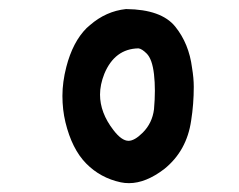

<svg xmlns="http://www.w3.org/2000/svg" viewBox="-20 -831 540 434"><path d="M414.1 -677.7Q418 -654.3 418 -634.8Q418 -595.7 412.1 -558.6Q402.3 -490.2 351.6 -449.2Q309.6 -417 271.5 -417Q261.7 -417 252.9 -418.9Q207 -428.7 174.8 -461.4Q142.6 -494.1 127.9 -554.7Q121.1 -583 121.1 -614.3Q121.1 -645.5 129.9 -679.7Q144.5 -736.3 175.8 -767.6L183.6 -774.4Q219.7 -805.7 264.6 -810.5H265.6Q344.7 -809.6 376 -771Q407.2 -732.4 414.1 -677.7ZM206.1 -617.2Q206.1 -576.2 236.3 -537.1Q254.9 -512.7 270.5 -512.7Q284.2 -512.7 302.7 -531.2Q324.2 -552.7 328.1 -584Q330.1 -606.4 330.1 -626Q330.1 -645.5 328.1 -663.1Q324.2 -697.3 311.5 -710Q300.8 -720.7 293 -721.7Q239.3 -720.7 215.8 -664.1Q206.1 -639.6 206.1 -617.2Z"/></svg>

Font: JasonHandwriting2
Style: SemiBold
Weight: 600
Version: Version 1.04.7